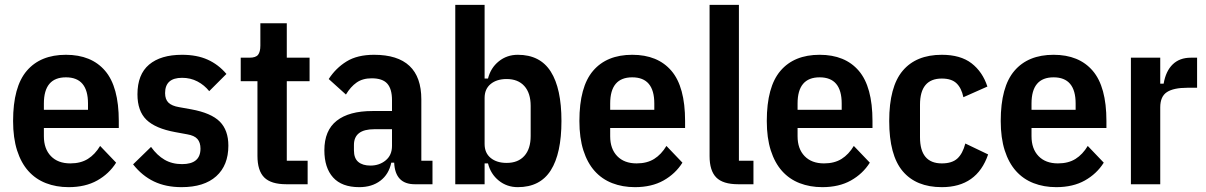

<svg xmlns="http://www.w3.org/2000/svg" viewBox="-20 -760 4976 792"><path d="M263 12Q212 12 169.5 -4.5Q127 -21 97 -54.5Q67 -88 50.5 -139.5Q34 -191 34 -261Q34 -402 90.5 -468Q147 -534 252 -534Q357 -534 413.5 -468Q470 -402 470 -261V-232H161V-198Q161 -146 190 -116Q219 -86 270 -86Q313 -86 342.5 -104.5Q372 -123 393 -158L459 -89Q430 -43 381 -15.5Q332 12 263 12ZM252 -441Q161 -441 161 -333V-307H343V-333Q343 -441 252 -441Z M729 12Q664 12 615 -11.5Q566 -35 529 -82L603 -154Q628 -119 659 -101Q690 -83 731 -83Q807 -83 807 -147Q807 -172 794.5 -186.5Q782 -201 752 -206L703 -215Q621 -230 584 -266Q547 -302 547 -371Q547 -453 595 -493.5Q643 -534 731 -534Q792 -534 836.5 -514Q881 -494 914 -455L843 -384Q823 -409 794.5 -424Q766 -439 731 -439Q661 -439 661 -376Q661 -350 675 -336.5Q689 -323 719 -318L769 -309Q851 -294 886.5 -258.5Q922 -223 922 -159Q922 -78 872 -33Q822 12 729 12Z M1161 0Q1098 0 1070 -28Q1042 -56 1042 -117V-425H973V-522H1009Q1035 -522 1044.5 -534Q1054 -546 1054 -572V-664H1163V-522H1257V-425H1163V-97H1249V0Z M1691 0Q1610 0 1606 -89H1594Q1584 -41 1549 -14.5Q1514 12 1462 12Q1390 12 1354 -28Q1318 -68 1318 -140Q1318 -222 1369 -262Q1420 -302 1516 -302H1597V-347Q1597 -393 1577.5 -415Q1558 -437 1513 -437Q1476 -437 1451 -419.5Q1426 -402 1407 -370L1336 -434Q1365 -479 1409.5 -506.5Q1454 -534 1523 -534Q1718 -534 1718 -350V-97H1764V0ZM1508 -77Q1545 -77 1571 -98.5Q1597 -120 1597 -158V-227H1524Q1440 -227 1440 -162V-140Q1440 -107 1458 -92Q1476 -77 1508 -77Z M1858 -740H1979V-436H1993Q2004 -480 2037.5 -507Q2071 -534 2116 -534Q2208 -534 2252 -464.5Q2296 -395 2296 -261Q2296 -127 2252 -57.5Q2208 12 2116 12Q2071 12 2037.5 -15Q2004 -42 1993 -86H1979V0H1858ZM2070 -88Q2117 -88 2143 -117Q2169 -146 2169 -199V-323Q2169 -376 2143 -405Q2117 -434 2070 -434Q2029 -434 2004 -413.5Q1979 -393 1979 -356V-166Q1979 -129 2004 -108.5Q2029 -88 2070 -88Z M2599 12Q2548 12 2505.5 -4.5Q2463 -21 2433 -54.5Q2403 -88 2386.5 -139.5Q2370 -191 2370 -261Q2370 -402 2426.5 -468Q2483 -534 2588 -534Q2693 -534 2749.5 -468Q2806 -402 2806 -261V-232H2497V-198Q2497 -146 2526 -116Q2555 -86 2606 -86Q2649 -86 2678.5 -104.5Q2708 -123 2729 -158L2795 -89Q2766 -43 2717 -15.5Q2668 12 2599 12ZM2588 -441Q2497 -441 2497 -333V-307H2679V-333Q2679 -441 2588 -441Z M3025 0Q2962 0 2934.5 -28Q2907 -56 2907 -116V-740H3028V-97H3088V0Z M3372 12Q3321 12 3278.5 -4.5Q3236 -21 3206 -54.5Q3176 -88 3159.5 -139.5Q3143 -191 3143 -261Q3143 -402 3199.5 -468Q3256 -534 3361 -534Q3466 -534 3522.5 -468Q3579 -402 3579 -261V-232H3270V-198Q3270 -146 3299 -116Q3328 -86 3379 -86Q3422 -86 3451.5 -104.5Q3481 -123 3502 -158L3568 -89Q3539 -43 3490 -15.5Q3441 12 3372 12ZM3361 -441Q3270 -441 3270 -333V-307H3452V-333Q3452 -441 3361 -441Z M3865 12Q3759 12 3703.5 -54Q3648 -120 3648 -261Q3648 -402 3703.5 -468Q3759 -534 3865 -534Q3942 -534 3987.5 -499Q4033 -464 4053 -403L3954 -359Q3946 -397 3925.5 -416.5Q3905 -436 3865 -436Q3775 -436 3775 -328V-194Q3775 -86 3865 -86Q3907 -86 3929 -106Q3951 -126 3962 -168L4056 -123Q4010 12 3865 12Z M4337 12Q4286 12 4243.5 -4.5Q4201 -21 4171 -54.5Q4141 -88 4124.5 -139.5Q4108 -191 4108 -261Q4108 -402 4164.5 -468Q4221 -534 4326 -534Q4431 -534 4487.5 -468Q4544 -402 4544 -261V-232H4235V-198Q4235 -146 4264 -116Q4293 -86 4344 -86Q4387 -86 4416.5 -104.5Q4446 -123 4467 -158L4533 -89Q4504 -43 4455 -15.5Q4406 12 4337 12ZM4326 -441Q4235 -441 4235 -333V-307H4417V-333Q4417 -441 4326 -441Z M4645 0V-522H4766V-415H4780Q4789 -467 4817.5 -494.5Q4846 -522 4892 -522H4918V-398H4878Q4821 -398 4793.5 -380Q4766 -362 4766 -317V0Z"/></svg>

Font: IBM Plex Sans Cond SmBld
Style: Regular
Weight: 600
Width: 3
Designer: Mike Abbink, Paul van der Laan, Pieter van Rosmalen
Foundry: Bold Monday
Version: Version 1.3